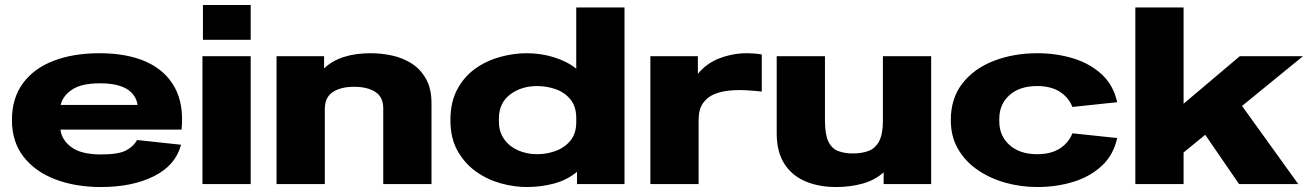

<svg xmlns="http://www.w3.org/2000/svg" viewBox="-20 -740 5259 772"><path d="M386 12Q283 12 202 -19Q121 -50 74.5 -110Q28 -170 28 -257Q28 -345 72 -405Q116 -465 195.5 -495.5Q275 -526 380 -526Q491 -526 568 -491.5Q645 -457 682.5 -388.5Q720 -320 710 -219H223Q228 -177 267.5 -148Q307 -119 386 -119Q456 -119 486.5 -135Q517 -151 531 -177L708 -158Q686 -75 599 -31.5Q512 12 386 12ZM382 -405Q307 -405 269.5 -379.5Q232 -354 224 -318H533Q527 -360 489.5 -382.5Q452 -405 382 -405Z M796 -580V-720H988V-580ZM794 0V-514H988V0Z M1092 0V-514H1283V-465Q1347 -526 1471 -526Q1512 -526 1555 -517Q1598 -508 1634 -485.5Q1670 -463 1692.5 -423.5Q1715 -384 1715 -324V0H1521V-304Q1521 -350 1489 -370.5Q1457 -391 1404 -391Q1351 -391 1319 -370.5Q1287 -350 1286 -304V0Z M2098 12Q2047 12 1993 -3Q1939 -18 1893.5 -50.5Q1848 -83 1819.5 -134Q1791 -185 1791 -257Q1791 -329 1818.5 -380.5Q1846 -432 1891 -464Q1936 -496 1990.5 -511Q2045 -526 2098 -526Q2154 -526 2206.5 -510Q2259 -494 2297 -464V-710H2491V0H2300V-49Q2260 -16 2207.5 -2Q2155 12 2098 12ZM1986 -252Q1986 -210 2007 -180.5Q2028 -151 2063 -135.5Q2098 -120 2140 -120Q2178 -120 2214 -133Q2250 -146 2273.5 -174.5Q2297 -203 2297 -249V-265Q2297 -312 2273.5 -340.5Q2250 -369 2214 -381.5Q2178 -394 2140 -394Q2076 -394 2031 -360Q1986 -326 1986 -262Z M2595 0V-514H2786V-443Q2821 -486 2874 -506Q2927 -526 2984 -526Q2995 -526 3010 -525Q3025 -524 3043 -521V-372Q3016 -375 2982.5 -377Q2949 -379 2915 -376Q2881 -373 2852.5 -361.5Q2824 -350 2806.5 -325Q2789 -300 2789 -257V0Z M3342 12Q3272 12 3218 -11Q3164 -34 3133.5 -82Q3103 -130 3103 -204V-514H3297V-257Q3297 -200 3310.5 -171.5Q3324 -143 3349.5 -133Q3375 -123 3409 -123Q3446 -123 3473 -133.5Q3500 -144 3515 -172.5Q3530 -201 3530 -254V-514H3724V0H3533V-47Q3497 -15 3447.5 -1.5Q3398 12 3342 12Z M4151 12Q4084 12 4022 -5.5Q3960 -23 3910.5 -57Q3861 -91 3832 -141Q3803 -191 3803 -257Q3803 -345 3850 -405Q3897 -465 3976.5 -495.5Q4056 -526 4151 -526Q4227 -526 4294.5 -505.5Q4362 -485 4409.5 -441.5Q4457 -398 4472 -329L4292 -310Q4277 -348 4241.5 -371Q4206 -394 4150 -394Q4080 -394 4039 -357.5Q3998 -321 3998 -262V-252Q3998 -194 4039 -157Q4080 -120 4150 -120Q4206 -120 4241.5 -143Q4277 -166 4292 -204L4472 -185Q4457 -116 4409.5 -72.5Q4362 -29 4294.5 -8.5Q4227 12 4151 12Z M4545 0V-710H4739V-323L4965 -514H5219L4974 -314L5200 0H4962L4826 -198L4739 -127V0Z"/></svg>

Font: Special Gothic Extended Bold
Style: Regular
Weight: 700
Width: 7
Designer: Alistair McCready
Foundry: Monolith
Version: Version 1.000; ttfautohint (v1.8.4.7-5d5b)